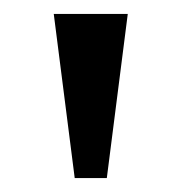

<svg xmlns="http://www.w3.org/2000/svg" viewBox="-20 -734 260 275"><path d="M133 -479H87L57 -714H163L133 -479Z"/></svg>

Font: NameLogos Serif
Style: Regular
Weight: 500
Version: Version 0.1